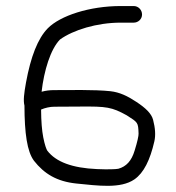

<svg xmlns="http://www.w3.org/2000/svg" viewBox="-20 -658 583 636"><path d="M426.1 -159.6C415.8 -124.9 398.2 -106.3 372 -99C363.3 -97.3 338.5 -96.3 301.4 -97.9C219 -101.4 165.4 -121.8 136.9 -158.6C134 -162.4 128.2 -177.8 123.3 -202.9C118.8 -226 116.4 -255.6 116.1 -295.1C129.4 -300.8 145.5 -304.5 160 -304.5C179.2 -304.5 210.2 -304.7 245.2 -305C333.2 -305.8 350.2 -303.4 399.8 -276C436.9 -252.1 437.8 -253.2 439 -215.3C439.3 -208.5 435.3 -189 426.1 -159.6ZM423 -638H380C276.4 -638 179.5 -606 138.4 -564.4C105 -530.3 81.9 -470.2 66.1 -384.5C59.5 -347.9 56.8 -325.1 61 -308.2C61.3 -216.9 69.6 -156.1 92.6 -125.4C126.4 -82.4 168 -56.9 232.6 -50.1C304.9 -43 379.2 -32.2 425.1 -63.7C456.3 -85.2 477.2 -128.1 491.3 -189.7C496 -210.2 494.2 -234 487.1 -261.2C481.7 -282.1 461.8 -300.7 431.9 -320.4C401.8 -340.3 376.3 -352.4 345.6 -355.9C292.7 -361.6 206.3 -359.5 159.2 -359.5C144.9 -359.5 132.1 -357.9 117.8 -354.1C125.7 -423.8 147.2 -494.9 178.7 -527.1C222.5 -558.7 300.9 -583 380 -583H423C437.5 -583 450.5 -594.3 450.5 -610C450.5 -624.9 438.6 -638 423 -638Z"/></svg>

Font: MewTooHand
Style: BdWide
Weight: 400
Designer: Mew Too, Robert Jablonski
Version: Version 0.77